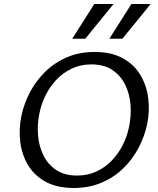

<svg xmlns="http://www.w3.org/2000/svg" viewBox="-20 -927 788 957"><path d="M347 10Q265 10 208.5 -20.5Q152 -51 120.5 -103Q89 -155 81 -219.5Q73 -284 87 -351Q100 -412 130 -468.5Q160 -525 206 -570Q252 -615 313.5 -641.5Q375 -668 452 -668Q535 -668 591.5 -637Q648 -606 679.5 -553.5Q711 -501 719 -436.5Q727 -372 713 -306Q700 -245 669.5 -188Q639 -131 593 -86.5Q547 -42 485 -16Q423 10 347 10ZM364 -52Q418 -52 461.5 -72.5Q505 -93 537.5 -127Q570 -161 592 -204.5Q614 -248 623 -294Q635 -350 630.5 -405Q626 -460 603.5 -505.5Q581 -551 539.5 -578.5Q498 -606 435 -606Q382 -606 338.5 -585.5Q295 -565 262.5 -531Q230 -497 208 -453.5Q186 -410 177 -364Q165 -308 169.5 -253Q174 -198 196.5 -152.5Q219 -107 260.5 -79.5Q302 -52 364 -52ZM340 -734 450 -907H546L405 -734ZM525 -734 635 -907H731L590 -734Z"/></svg>

Font: Ysabeau Infant Medium
Style: Italic
Weight: 500
Italic angle: -12°
Designer: Christian Thalmann (Catharsis Fonts)
Version: Version 2.001;gftools[0.9.30]; featfreeze: ss01,ss02,lnum